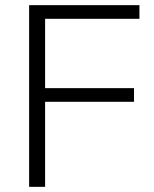

<svg xmlns="http://www.w3.org/2000/svg" viewBox="-20 -725 598 745"><path d="M93 0H155V-330H500V-383H155V-652H521V-705H93Z"/></svg>

Font: Poppy and Pepper Light
Style: Regular
Weight: 300
Designer: Thy Ha
Foundry: Thy Ha
Version: Version 0.001;Glyphs 3.2 (3227)